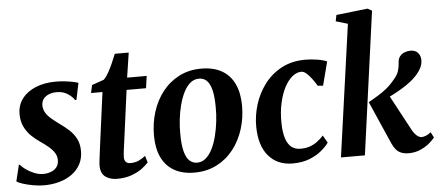

<svg xmlns="http://www.w3.org/2000/svg" viewBox="-53 -936 2449 1071"><g transform="rotate(-5 1171.5 -400.5)"><path d="M374.5 -448.5H366.5Q357.5 -465 331.5 -483Q305.5 -501 269 -501Q245.5 -501 226.2 -493.8Q207 -486.5 195.2 -472.5Q183.5 -458.5 182.5 -436.5Q182.5 -414 193 -395.2Q203.5 -376.5 223.5 -359.2Q243.5 -342 269.5 -323Q297.5 -303.5 321.2 -281.8Q345 -260 360 -231.2Q375 -202.5 375 -162Q375 -119.5 357.2 -87.2Q339.5 -55 308.8 -33.2Q278 -11.5 238.2 -0.5Q198.5 10.5 153.5 10.5Q124.5 10.5 92.8 4.8Q61 -1 35.8 -9Q10.5 -17 1 -25L23 -115.5H28.5Q38.5 -102.5 58.8 -88Q79 -73.5 104.2 -63.2Q129.5 -53 155 -53Q176 -53 196 -60Q216 -67 229 -82.5Q242 -98 242 -123Q242 -146 230 -164.5Q218 -183 197.5 -200.2Q177 -217.5 151 -235Q128 -250.5 105 -272.5Q82 -294.5 66.8 -325.2Q51.5 -356 51.5 -397Q51.5 -446.5 79.2 -483.2Q107 -520 156 -540Q205 -560 268.5 -560Q294.5 -560 320.2 -557Q346 -554 365.8 -549.8Q385.5 -545.5 394 -542Z M618.5 -183.5Q616 -166 614.2 -152.5Q612.5 -139 611.2 -128Q610 -117 610 -107Q610 -89 618.8 -80Q627.5 -71 644 -71Q669.5 -71 690.2 -80.2Q711 -89.5 728.5 -104L740 -66.5Q726 -50 701.5 -32.2Q677 -14.5 642.2 -2.2Q607.5 10 561.5 10Q524 10 497.2 -9.2Q470.5 -28.5 471 -75Q471 -79 471.5 -85.2Q472 -91.5 473.5 -103Q475 -114.5 477.2 -132.8Q479.5 -151 483 -178.5L523 -479.5H459L468.5 -523.5L536 -547Q549 -559 562.8 -583.2Q576.5 -607.5 588.8 -635.2Q601 -663 610 -686H688L667 -547.5H776.5L767 -479.5H658Z M1082.5 -561.5Q1150.5 -561.5 1196.8 -535.5Q1243 -509.5 1267.2 -459.5Q1291.5 -409.5 1292 -338Q1292.5 -268 1272.5 -204.8Q1252.5 -141.5 1214 -92.5Q1175.5 -43.5 1120.2 -15.2Q1065 13 995.5 13Q929 13 882.8 -13.2Q836.5 -39.5 812.5 -89.2Q788.5 -139 788 -210Q787.5 -281 807.5 -344.5Q827.5 -408 866 -456.8Q904.5 -505.5 959.2 -533.5Q1014 -561.5 1082.5 -561.5ZM1065.5 -507Q1037.5 -507 1016 -488.5Q994.5 -470 979 -438.5Q963.5 -407 953.5 -368.2Q943.5 -329.5 939 -288.5Q934.5 -247.5 935 -210Q935 -148.5 944.8 -111.2Q954.5 -74 972.5 -57.5Q990.5 -41 1015 -41Q1043 -41 1064.2 -59.5Q1085.5 -78 1101 -109.5Q1116.5 -141 1126.2 -180Q1136 -219 1140.8 -260Q1145.5 -301 1145 -339Q1145 -400.5 1135.5 -437.2Q1126 -474 1108.5 -490.5Q1091 -507 1065.5 -507Z M1546 10Q1461 10 1411.2 -47.5Q1361.5 -105 1360.5 -213Q1360 -274 1378.8 -335Q1397.5 -396 1435.8 -447.2Q1474 -498.5 1531.8 -529.5Q1589.5 -560.5 1666 -560.5Q1695 -560.5 1729 -555.5Q1763 -550.5 1786.5 -540.5L1752 -407.5L1722.5 -409.5Q1710.5 -429.5 1696 -449.2Q1681.5 -469 1666.5 -482.2Q1651.5 -495.5 1638 -495.5Q1612 -495.5 1587.2 -475.5Q1562.5 -455.5 1543.2 -418.8Q1524 -382 1512.8 -331.5Q1501.5 -281 1502.5 -220Q1503.5 -167 1514.5 -133.5Q1525.5 -100 1546 -84Q1566.5 -68 1597 -68Q1627 -68 1650.2 -76.5Q1673.5 -85 1692 -99.2Q1710.5 -113.5 1726 -130.5L1750 -89Q1736.5 -69 1709 -45.8Q1681.5 -22.5 1640.8 -6.2Q1600 10 1546 10Z M1816.5 0 1920 -739.5 1853.5 -759 1860.5 -794 2036.5 -814 2060.5 -800.5 1950.5 0ZM2195.5 9.5Q2171.5 9.5 2154 2.5Q2136.5 -4.5 2124.8 -18.2Q2113 -32 2104 -52L1998 -293.5Q2025.5 -309.5 2051.2 -324.8Q2077 -340 2102.5 -361Q2128 -382 2154 -415Q2170 -434.5 2176 -455.8Q2182 -477 2183 -498Q2184 -521 2195.2 -534.5Q2206.5 -548 2222.8 -553.8Q2239 -559.5 2254 -559.5Q2281.5 -559.5 2295.8 -543.2Q2310 -527 2310.5 -504.5Q2311 -481.5 2302 -462.5Q2293 -443.5 2280.5 -429Q2263.5 -407.5 2238.2 -387.5Q2213 -367.5 2184.2 -350.5Q2155.5 -333.5 2128.2 -319.8Q2101 -306 2079 -296.5L2102.5 -342.5L2222.5 -119Q2235 -96.5 2248.8 -85.2Q2262.5 -74 2275 -74Q2284.5 -74 2298.8 -79.2Q2313 -84.5 2327 -96.5L2343 -66Q2334 -53.5 2313 -35.5Q2292 -17.5 2262 -4Q2232 9.5 2195.5 9.5Z"/></g></svg>

Font: Merriweather 36pt
Style: Bold Italic
Weight: 700
Italic angle: -7.8°
Version: Version 2.101